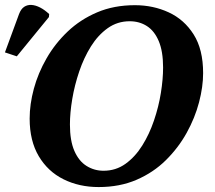

<svg xmlns="http://www.w3.org/2000/svg" viewBox="-57 -746 869 777"><path d="M342.3 11Q263.4 11 200 -20.5Q136.6 -52 99.8 -114Q63 -176 63 -266Q63 -324 80 -387Q97 -450 131.5 -510Q166 -570 217 -618.5Q268 -667 336 -696Q404 -725 488.9 -725Q563 -725 625.7 -696Q688.5 -667 726.7 -606.5Q765 -546 765 -450Q765 -395 748.5 -332Q732 -269 698.5 -208.5Q665 -148 614.5 -98Q564 -48 495.8 -18.5Q427.6 11 342.3 11ZM362 -55Q411.7 -55 450.8 -83Q489.8 -111 518.5 -156.8Q547.3 -202.7 566.1 -258.2Q585 -313.7 594 -369.7Q603 -425.7 603 -473Q603 -538 585.5 -579.5Q568 -621 537.5 -640.5Q507 -660 467.7 -660Q418.2 -660 378.9 -632Q339.6 -604 311 -558.2Q282.4 -512.3 263.6 -456.8Q244.8 -401.3 235.4 -345.3Q226 -289.3 226 -242Q226 -176.6 244 -135.3Q262 -94 293.2 -74.5Q324.4 -55 362 -55ZM11 -518 -37 -534 20 -689Q28 -710 41 -718.5Q54 -727 70.5 -726Q87 -725 105.5 -715.5Q124 -706 142 -689L141 -677Z"/></svg>

Font: Noto Serif
Style: Italic
Weight: 400
Italic angle: -12°
Designer: Monotype Design Team
Foundry: Monotype Imaging Inc.
Version: Version 2.013